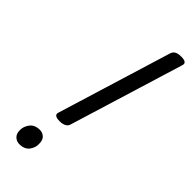

<svg xmlns="http://www.w3.org/2000/svg" viewBox="-289 -934 988 988"><g transform="rotate(45 204.5 -440.0)"><path d="M164 -216Q119 -216 129 -244L320 -867Q325 -881 337.5 -887.5Q350 -894 372 -894Q416 -894 407 -867L216 -244Q212 -230 198.5 -223Q185 -216 164 -216ZM101 14Q81 14 66.5 0.5Q52 -13 52 -38Q51 -65 69 -89Q87 -113 124 -113Q144 -113 158 -100Q172 -87 172 -61Q174 -34 156.5 -10Q139 14 101 14Z"/></g></svg>

Font: Playwrite HR
Style: Regular
Weight: 400
Designer: Veronika Burian, José Scaglione
Foundry: TypeTogether
Version: Version 1.002